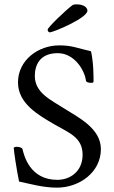

<svg xmlns="http://www.w3.org/2000/svg" viewBox="-20 -861 529 891"><path d="M201.2 -723.6C201.2 -714.8 207 -710.9 210.9 -710.9C227.5 -710.9 385.7 -777.3 385.7 -811.5C385.7 -823.2 373 -840.8 335 -840.8C327.1 -840.8 321.3 -839.8 317.4 -837.9C283.2 -812.5 201.2 -733.4 201.2 -723.6ZM254.9 -650.4C157.2 -650.4 63.5 -582 63.5 -478.5C63.5 -379.9 158.2 -327.1 233.4 -283.2C300.8 -244.1 363.3 -223.6 363.3 -142.6C363.3 -66.4 306.6 -26.4 246.1 -26.4C117.2 -26.4 90.8 -141.6 84 -170.9C81.1 -174.8 70.3 -179.7 59.6 -179.7C52.7 -179.7 43.9 -178.7 43.9 -173.8C43.9 -162.1 56.6 -76.2 68.4 -18.6C116.2 -8.8 177.7 9.8 244.1 9.8C348.6 9.8 448.2 -61.5 448.2 -168.9C448.2 -265.6 342.8 -316.4 278.3 -357.4C213.9 -398.4 141.6 -430.7 141.6 -508.8C141.6 -555.7 162.1 -614.3 248 -614.3C325.2 -614.3 373 -535.2 378.9 -486.3C380.9 -476.6 400.4 -476.6 404.3 -476.6C407.2 -476.6 414.1 -476.6 414.1 -483.4C414.1 -509.8 414.1 -571.3 402.3 -623C337.9 -637.7 315.4 -650.4 254.9 -650.4Z"/></svg>

Font: Crimson
Style: Roman
Weight: 400
Version: Version 0.2